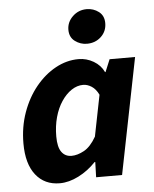

<svg xmlns="http://www.w3.org/2000/svg" viewBox="-52 -761 657 818"><g transform="rotate(-5 276.0 -352.5)"><path d="M171 12Q106 12 68.5 -35.5Q31 -83 31 -170Q31 -241 53 -302.5Q75 -364 112.5 -410Q150 -456 197.5 -482Q245 -508 296 -508Q330 -508 360 -490.5Q390 -473 404 -443H406L428 -496H537L438 0H327L329 -65H326Q293 -30 251.5 -9Q210 12 171 12ZM231 -100Q256 -100 284.5 -115.5Q313 -131 337 -173L372 -349Q360 -374 342 -385.5Q324 -397 306 -397Q280 -397 256 -381Q232 -365 213 -336.5Q194 -308 183.5 -270Q173 -232 173 -188Q173 -142 188.5 -121Q204 -100 231 -100ZM338 -570Q310 -570 287 -587Q264 -604 264 -636Q264 -669 289 -693Q314 -717 349 -717Q378 -717 400.5 -700Q423 -683 423 -651Q423 -616 398.5 -593Q374 -570 338 -570Z"/></g></svg>

Font: Source Sans 3
Style: Bold Italic
Weight: 700
Italic angle: -11°
Designer: Paul D. Hunt
Foundry: Adobe
Version: Version 3.052;hotconv 1.1.0;makeotfexe 2.6.0